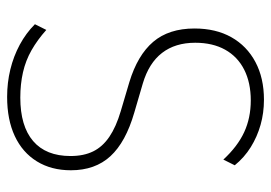

<svg xmlns="http://www.w3.org/2000/svg" viewBox="-131 -622 761 539"><g transform="rotate(90 249.5 -352.5)"><path d="M252 8Q212 8 175 -1Q138 -10 105.5 -27.5Q73 -45 48 -70L64 -102Q92 -77 121 -60.5Q150 -44 183 -36.5Q216 -29 254 -29Q334 -29 376 -65Q418 -101 418 -170Q418 -207 405 -233.5Q392 -260 364 -279Q336 -298 292 -311L211 -335Q135 -358 97.5 -402Q60 -446 60 -518Q60 -578 84.5 -621.5Q109 -665 154 -689Q199 -713 260 -713Q297 -713 330.5 -703.5Q364 -694 393 -676Q422 -658 444 -631L428 -599Q391 -639 351 -657.5Q311 -676 262 -676Q212 -676 175.5 -657.5Q139 -639 119.5 -604Q100 -569 100 -520Q100 -464 128.5 -427Q157 -390 214 -373L296 -349Q379 -325 418.5 -282Q458 -239 458 -171Q458 -116 433 -75.5Q408 -35 362 -13.5Q316 8 252 8Z"/></g></svg>

Font: Nunito Sans 12pt ExtraLight Condensed
Style: Regular
Weight: 200
Width: 3
Version: Version 3.101;gftools[0.9.27]